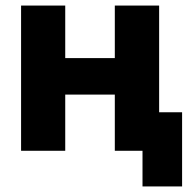

<svg xmlns="http://www.w3.org/2000/svg" viewBox="-20 -545 704 694"><path d="M555.2 -139.2H638.2V128.9H495.1V0H395V-203.1H215.8V0H56.2V-524.9H215.8V-335H395V-524.9H555.2Z"/></svg>

Font: Raleway-v4020 ExtraBold
Style: Regular
Weight: 800
Designer: Matt McInerney, Pablo Impallari, Rodrigo Fuenzalida
Foundry: Matt McInerney, Pablo Impallari, Rodrigo Fuenzalida
Version: Version 4.020;PS 004.020;hotconv 1.0.88;makeotf.lib2.5.64775